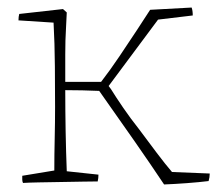

<svg xmlns="http://www.w3.org/2000/svg" viewBox="-20 -481 583 509"><path d="M415 8Q381 -43 337.5 -105.5Q294 -168 243 -240Q220 -241 198 -241.5Q176 -242 153 -242Q153 -188 154 -133Q155 -78 157 -27L241 -18Q241 -9 239 0Q226 0 199.5 0.5Q173 1 142 1.5Q111 2 83.5 2.5Q56 3 41 4Q39 0 39 -5Q39 -10 39 -15L124 -29Q124 -71 125 -113.5Q126 -156 126 -198Q126 -242 125.5 -304.5Q125 -367 122 -421L29 -427Q29 -437 31 -444L147 -457L157 -448L155 -407Q153 -376 153 -336.5Q153 -297 153 -264H248Q272 -295 296.5 -331.5Q321 -368 342.5 -400.5Q364 -433 378 -455L488 -461Q491 -453 491 -440L399 -429L268 -253L274 -245Q287 -224 306.5 -195.5Q326 -167 349 -138Q372 -107 395 -76.5Q418 -46 436 -25L536 -21Q536 -11 533 -1Q509 2 475.5 4.5Q442 7 415 8Z"/></svg>

Font: Labrada ExtraLight
Style: Regular
Weight: 200
Designer: Mercedes Jáuregui
Foundry: Omnibus-Type Team
Version: Version 1.000; ttfautohint (v1.8.4.7-5d5b)